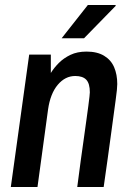

<svg xmlns="http://www.w3.org/2000/svg" viewBox="-20 -743 526 763"><path d="M23 0 96 -526H182V-453Q195 -474 214 -493Q233 -512 260 -525Q287 -538 324 -538Q366 -538 393.5 -521.5Q421 -505 433.5 -476Q446 -447 446 -409Q446 -401 444.5 -385Q443 -369 439.5 -344.5Q436 -320 431.5 -285.5Q427 -251 421 -208Q415 -165 408 -113Q401 -61 392 0H287Q294 -57 301 -106Q308 -155 313.5 -195Q319 -235 323.5 -267Q328 -299 331 -322Q334 -345 335.5 -358.5Q337 -372 337 -376Q337 -411 323 -426Q309 -441 279 -441Q239 -441 209.5 -406Q180 -371 171 -308L129 0ZM225 -591 329 -723H439L440 -720L314 -591Z"/></svg>

Font: Archivo Narrow SemiBold
Style: Italic
Weight: 600
Italic angle: -8°
Designer: Hector Gatti
Foundry: Omnibus-Type
Version: Version 3.002